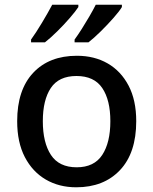

<svg xmlns="http://www.w3.org/2000/svg" viewBox="-20 -786 651 816"><path d="M559 -271Q559 -136 490 -63Q421 10 304 10Q231 10 174.5 -23Q118 -56 85.5 -118.5Q53 -181 53 -271Q53 -404 121 -476.5Q189 -549 307 -549Q381 -549 437.5 -516.5Q494 -484 526.5 -422Q559 -360 559 -271ZM162 -271Q162 -180 196.5 -127.5Q231 -75 306 -75Q380 -75 414.5 -127.5Q449 -180 449 -271Q449 -361 414.5 -412Q380 -463 305 -463Q230 -463 196 -412Q162 -361 162 -271ZM498 -756Q488 -739 462.5 -710Q437 -681 408 -652.5Q379 -624 356 -606H297V-618Q311 -637 327.5 -663Q344 -689 360 -716.5Q376 -744 387 -766H498ZM313 -756Q302 -739 277 -710Q252 -681 223 -652.5Q194 -624 171 -606H112V-618Q133 -647 158.5 -689.5Q184 -732 202 -766H313Z"/></svg>

Font: Noto Sans Thai Looped Medium
Style: Regular
Weight: 500
Designer: Sasikarn Vongin, Ben Mitchell
Foundry: The Fontpad Ltd
Version: Version 1.001; ttfautohint (v1.8.4.7-5d5b)